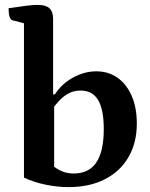

<svg xmlns="http://www.w3.org/2000/svg" viewBox="-20 -754 616 786"><path d="M259.8 12Q215.1 12 166.8 2Q118.5 -7.9 78.1 -26.9V-671.3L89.1 -655.8L31.6 -670.9Q15.1 -674.8 15.1 -720.3Q64.2 -727.6 90.4 -730.8Q116.6 -734 134.1 -734Q167.2 -734 182.3 -720.3Q197.4 -706.6 197.4 -676.3V-358.8L193.4 -367.5H204.6Q233 -411.4 279.4 -436.7Q325.8 -462 374.3 -462Q424.3 -462 461.4 -435.5Q498.6 -409.1 519.3 -361.1Q540.1 -313.2 540.1 -248.2Q540.1 -169.6 506.2 -111.1Q472.3 -52.5 409.6 -20.3Q346.9 12 259.8 12ZM281.3 -43.7Q344.1 -43.7 374.4 -89.1Q404.8 -134.5 404.8 -226Q404.8 -305.9 381.6 -344.6Q358.5 -383.3 309.9 -383.3Q282.5 -383.3 261.1 -371.8Q239.6 -360.3 222.3 -341.8Q205.1 -323.2 189.5 -301.3L201.7 -329.7V-58.4L189.5 -80.9Q211.7 -61.9 233.8 -52.8Q256 -43.7 281.3 -43.7Z"/></svg>

Font: Pitagon Serif
Style: Regular
Weight: 400
Designer: Travis Tran
Foundry: Pitagon
Version: Version 1.000;gftools[0.9.26]